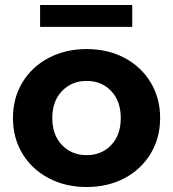

<svg xmlns="http://www.w3.org/2000/svg" viewBox="-20 -743 695 771"><path d="M32 -269Q32 -349 70 -412Q108 -475 175.5 -510.5Q243 -546 328 -546Q413 -546 480 -510.5Q547 -475 585 -412Q623 -349 623 -269Q623 -189 585 -126Q547 -63 480 -27.5Q413 8 328 8Q243 8 175.5 -27.5Q108 -63 70 -126Q32 -189 32 -269ZM465 -269Q465 -337 426.5 -377.5Q388 -418 328 -418Q268 -418 229 -377.5Q190 -337 190 -269Q190 -201 229 -160.5Q268 -120 328 -120Q388 -120 426.5 -160.5Q465 -201 465 -269ZM141 -723H511V-635H141Z"/></svg>

Font: mBank
Style: Bold
Weight: 700
Designer: Julieta Ulanovsky
Foundry: Julieta Ulanovsky
Version: Version 7.200